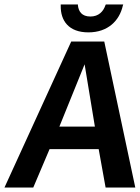

<svg xmlns="http://www.w3.org/2000/svg" viewBox="-22 -840 626 860"><path d="M450 -816C441 -789 420 -766 383 -766C344 -766 330 -789 327 -816V-820H250V-814C249 -748 285 -695 374 -695C462 -695 513 -748 528 -814L530 -820H452ZM357 -552 403 -273H244ZM584 0 445 -654H297L-2 0H127L200 -172H420L451 0Z"/></svg>

Font: Falling Sky
Style: MedObl
Weight: 500
Designer: Paul D. Hunt
Foundry: Adobe Systems Incorporated
Version: Version 1.02